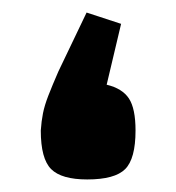

<svg xmlns="http://www.w3.org/2000/svg" viewBox="-20 -280 281 306"><path d="M118 -260 173 -242 150 -145Q175 -139 185.5 -123Q196 -107 196 -72Q196 -27 179.5 -10.5Q163 6 119 6Q78 6 61.5 -10.5Q45 -27 45 -72Q46 -87 48.5 -99.5Q51 -112 57 -127.5Q63 -143 73 -166Z"/></svg>

Font: Changa ExtraLight Medium
Style: Regular
Weight: 500
Version: Version 3.002; ttfautohint (v1.8.2)